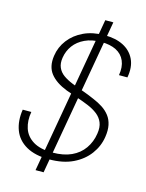

<svg xmlns="http://www.w3.org/2000/svg" viewBox="-129 -869 789 1035"><g transform="rotate(15 265.5 -352.0)"><path d="M173 87 327 -791H372L218 87ZM229 12Q150 12 100 -16.5Q50 -45 31 -95.5Q12 -146 22 -210H70Q61 -160 74.5 -118.5Q88 -77 128 -52.5Q168 -28 236 -28Q298 -28 341.5 -48Q385 -68 411 -105Q437 -142 444 -189Q450 -226 439.5 -251.5Q429 -277 406.5 -294.5Q384 -312 354 -324.5Q324 -337 291 -348Q258 -359 225 -371Q161 -396 131 -434.5Q101 -473 110 -534Q117 -584 148 -624.5Q179 -665 229 -688.5Q279 -712 346 -712Q407 -712 450 -690Q493 -668 513 -626Q533 -584 522 -524H475Q483 -571 468.5 -604.5Q454 -638 420.5 -655Q387 -672 337 -672Q285 -672 246.5 -654Q208 -636 185.5 -605.5Q163 -575 157 -536Q152 -504 162 -481Q172 -458 193.5 -442.5Q215 -427 244.5 -415Q274 -403 307 -391.5Q340 -380 374 -365Q403 -353 427 -337.5Q451 -322 467.5 -300.5Q484 -279 490 -250Q496 -221 490 -183Q482 -130 449 -85.5Q416 -41 361 -14.5Q306 12 229 12Z"/></g></svg>

Font: DM Sans 36pt ExtraLight
Style: Italic
Weight: 250
Italic angle: -10°
Designer: Colophon Foundry, Jonny Pinhorn
Foundry: Colophon Foundry
Version: Version 4.004;gftools[0.9.30]